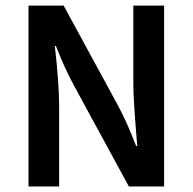

<svg xmlns="http://www.w3.org/2000/svg" viewBox="-20 -674 696 694"><path d="M83 0V-653.8H210L405.8 -293.9Q437.5 -235.8 472.2 -146H476.1Q461.9 -314.9 461.9 -368.2V-653.8H573.2V0H445.8L250 -359.9Q213.4 -427.2 182.1 -507.8H178.2Q193.8 -372.1 193.8 -286.1V0Z"/></svg>

Font: Source Sans 3 Semibold
Style: Regular
Weight: 600
Designer: Paul D. Hunt
Foundry: Adobe
Version: Version 3.052;hotconv 1.1.0;makeotfexe 2.6.0